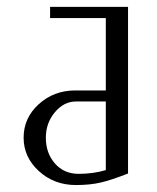

<svg xmlns="http://www.w3.org/2000/svg" viewBox="-20 -532 452 552"><path d="M47.9 -136.2Q47.9 -192.9 91.3 -232.4Q134.8 -272 196.8 -272H284.2V-480H124V-512.2H348.1V-33.2Q300.8 -14.6 270 -7.3Q239.3 0 198.2 0Q135.7 0 91.8 -40Q47.9 -80.1 47.9 -136.2ZM111.8 -136.2Q111.8 -91.8 137.9 -62Q164.1 -32.2 206.1 -32.2Q248.5 -32.2 284.2 -43V-240.2H198.2Q163.6 -240.2 137.7 -209.2Q111.8 -178.2 111.8 -136.2Z"/></svg>

Font: Gawaa
Style: Regular
Weight: 400
Designer: T. Christopher White
Version: Version 1.0